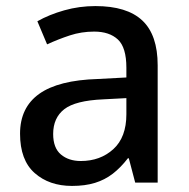

<svg xmlns="http://www.w3.org/2000/svg" viewBox="-20 -601 621 632"><path d="M217 11Q142 11 94 -31.5Q46 -74 46 -161Q46 -247 109 -292Q172 -337 302 -341L396 -346V-378Q396 -445 368 -471Q340 -497 290 -497Q248 -497 210 -484.5Q172 -472 135 -455L103 -531Q142 -553 191.5 -567Q241 -581 294 -581Q398 -581 448.5 -533.5Q499 -486 499 -386V0H425L404 -80H401Q377 -49 351 -29Q325 -9 292.5 1Q260 11 217 11ZM246 -71Q310 -71 353 -110Q396 -149 396 -225V-278L320 -274Q228 -270 191.5 -241.5Q155 -213 155 -160Q155 -114 180.5 -92.5Q206 -71 246 -71Z"/></svg>

Font: Menbere
Style: Regular
Weight: 400
Designer: Aleme Tadesse
Foundry: Sorkin Type Co
Version: Version 1.000